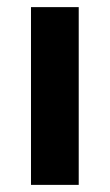

<svg xmlns="http://www.w3.org/2000/svg" viewBox="-20 -519 308 539"><path d="M67 0H201V-499H67Z"/></svg>

Font: TitilliumMaps29L
Style: 999 wt
Weight: 900
Designer: Campivisivi
Foundry: Accademia di Belle Arti di Urbino and students of MA course of Visual design